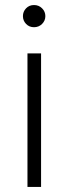

<svg xmlns="http://www.w3.org/2000/svg" viewBox="-20 -742 272 762"><path d="M115 -634Q96 -634 83.5 -647Q71 -660 71 -678Q71 -696 83.5 -709Q96 -722 115 -722Q134 -722 147 -709Q160 -696 160 -678Q160 -660 147 -647Q134 -634 115 -634ZM89 0V-530H143V0Z"/></svg>

Font: Be Vietnam Pro ExtraLight
Style: Regular
Weight: 200
Designer: Lam Bao, Tony Le, Vietanh Nguyen
Foundry: Yellow Type Foundry
Version: Version 1.002; ttfautohint (v1.8.3)